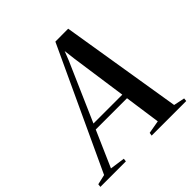

<svg xmlns="http://www.w3.org/2000/svg" viewBox="-265 -907 1066 1066"><g transform="rotate(-45 268.0 -374.0)"><path d="M-71.5 0 -69.5 -18.5 -10.5 -32 322 -747 423 -747.5 539.5 -32 604.5 -18.5 602.5 0H331L334 -18.5L411 -32L381 -243.5H135.5L42.5 -31L131 -18.5L128.5 0ZM150 -276H376.5L329.5 -606.5L321.5 -673.5L300.5 -620.5Z"/></g></svg>

Font: Merriweather 144pt Medium
Style: Italic
Weight: 500
Italic angle: -7.8°
Version: Version 2.101